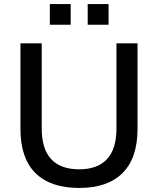

<svg xmlns="http://www.w3.org/2000/svg" viewBox="-20 -919 780 948"><path d="M371 9Q229 9 155 -64.5Q81 -138 81 -282V-705H186V-285Q186 -183 233 -133Q280 -83 371 -83Q461 -83 508 -133Q555 -183 555 -285V-705H659V-282Q659 -139 585.5 -65Q512 9 371 9ZM413 -797V-899H516V-797ZM226 -797V-899H329V-797Z"/></svg>

Font: Nunito Sans 11pt SemiBold
Style: Regular
Weight: 600
Version: Version 3.101;gftools[0.9.27]